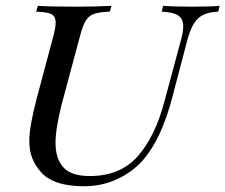

<svg xmlns="http://www.w3.org/2000/svg" viewBox="-20 -628 777 662"><path d="M475.6 -79.1Q439 -36.1 385.3 -11Q331.5 14.2 270.5 14.2Q158.7 14.2 116.7 -40Q98.1 -62.5 89.6 -86.9Q81.1 -111.3 81.1 -142.6Q81.1 -191.9 106.4 -288.1L163.6 -502Q171.9 -533.7 171.9 -549.8Q171.9 -564.9 165 -572.8Q158.2 -580.6 144.3 -583.7Q130.4 -586.9 104.5 -587.9L110.4 -607.9Q151.4 -605 239.7 -605Q316.4 -605 364.7 -607.9L358.4 -587.9Q321.8 -586.4 304 -580.1Q286.1 -573.7 275.6 -556.6Q265.1 -539.6 255.4 -502L193.4 -271Q171.4 -184.6 171.4 -135.7Q171.4 -80.6 198.7 -50.8Q226.1 -21 289.6 -21Q394.5 -21 454.8 -89.1Q515.1 -157.2 547.4 -279.8L604.5 -492.2Q611.8 -518.6 611.8 -536.6Q611.8 -563.5 594.2 -574.7Q576.7 -585.9 537.6 -587.9L542.5 -607.9Q578.6 -605 643.6 -605Q704.6 -605 737.3 -607.9L732.4 -587.9Q701.7 -586.4 682.4 -577.6Q663.1 -568.8 649.9 -548.8Q636.7 -528.8 626.5 -492.2L573.7 -291Q537.1 -151.9 475.6 -79.1Z"/></svg>

Font: TypoPRO Playfair Display SC
Style: Italic
Weight: 400
Italic angle: -14°
Designer: Claus Eggers Sørensen
Foundry: Claus Eggers Sørensen
Version: Version 1.004;PS 001.004;hotconv 1.0.70;makeotf.lib2.5.58329